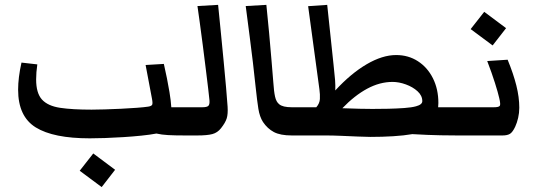

<svg xmlns="http://www.w3.org/2000/svg" viewBox="-20 -551 2177 781"><path d="M345.2 11.7Q197.3 11.7 125.5 -32.7Q53.7 -77.1 53.7 -186Q53.7 -235.4 67.4 -296.4L131.8 -289.1Q127 -256.3 127 -228Q127 -172.4 150.6 -146.2Q174.3 -120.1 224.1 -112.5Q273.9 -105 352.5 -105Q374 -105 406 -106Q438 -106.9 472.4 -108.6Q506.8 -110.4 536.4 -112.5Q565.9 -114.7 582.5 -117.2Q595.2 -119.1 598.6 -124.3Q602.1 -129.4 598.1 -149.9L572.3 -286.6L646.5 -291Q653.3 -261.2 659.2 -231.9Q665 -202.6 669.4 -176.3Q675.3 -140.6 676.8 -114.7H732.4Q752 -114.7 760.5 -101.8Q769 -88.9 769 -56.2Q769 -26.4 759.8 -13.2Q750.5 0 732.4 0Q689.9 0 663.8 -1.5Q637.7 -2.9 616.2 -7.8Q590.8 -2.9 555.4 0.7Q520 4.4 481.4 6.8Q442.9 9.3 407 10.5Q371.1 11.7 345.2 11.7ZM393.6 210 304.2 143.6 359.4 73.2 448.2 139.6Z M732.4 0Q714.4 0 705.1 -13.2Q695.8 -26.4 695.8 -56.2Q695.8 -88.9 704.3 -101.8Q712.9 -114.7 732.4 -114.7H802.2Q822.3 -114.7 827.9 -120.8Q833.5 -127 832 -143.6Q831.1 -155.3 826.9 -189.9Q822.8 -224.6 816.9 -271.7Q811 -318.8 804.7 -368.4Q798.3 -418 792.5 -460.2Q786.6 -502.4 783.2 -526.4L867.2 -531.2Q872.6 -478.5 878.4 -418.7Q884.3 -358.9 889.9 -300.5Q895.5 -242.2 899.7 -194.1Q903.8 -146 905.8 -117.2Q907.7 -87.4 902.3 -69.8Q897 -52.2 878.9 -29.3Q864.7 -11.2 843.8 -5.6Q822.8 0 782.7 0Z M1167 0Q1120.1 0 1094 -13.9Q1067.9 -27.8 1049.8 -54.7Q1036.1 -76.2 1031 -108.2Q1025.9 -140.1 1020 -195.8Q1014.6 -247.6 1008.8 -296.6Q1002.9 -345.7 995.8 -400.9Q988.8 -456.1 979.5 -526.4L1063.5 -531.2Q1069.3 -477.5 1074.7 -416.7Q1080.1 -356 1084.7 -302.2Q1089.4 -248.5 1091.8 -215.8Q1094.2 -178.7 1098.9 -157.7Q1103.5 -136.7 1115.7 -127Q1129.9 -114.7 1167 -114.7Q1186.5 -114.7 1195.1 -101.8Q1203.6 -88.9 1203.6 -56.2Q1203.6 -26.4 1194.3 -13.2Q1185.1 0 1167 0Z M1167 0Q1148.9 0 1139.6 -13.2Q1130.4 -26.4 1130.4 -56.2Q1130.4 -88.9 1138.9 -101.8Q1147.5 -114.7 1167 -114.7H1266.6Q1280.3 -130.4 1281.2 -148.4Q1282.2 -166.5 1279.3 -187.5L1233.4 -525.9L1311 -531.2L1336.9 -286.6Q1341.3 -248 1343 -225.3Q1344.7 -202.6 1343.8 -183.1Q1407.7 -252.4 1471.7 -289.8Q1535.6 -327.1 1591.3 -327.1Q1641.1 -327.1 1679.9 -302Q1718.8 -276.9 1741 -232.7Q1763.2 -188.5 1763.2 -131.8Q1763.2 -123 1762.2 -114.7H1839.8Q1859.4 -114.7 1867.9 -101.8Q1876.5 -88.9 1876.5 -56.2Q1876.5 -26.4 1867.2 -13.2Q1857.9 0 1839.8 0Q1821.3 0 1772.7 -0.7Q1724.1 -1.5 1657.2 -5.4Q1622.6 0.5 1578.9 3.2Q1535.2 5.9 1486.3 5.9Q1467.8 5.9 1435.3 4.4Q1402.8 2.9 1367.7 1.5Q1332.5 0 1305.2 0ZM1576.7 -217.8Q1524.9 -217.8 1473.6 -190.2Q1422.4 -162.6 1372.6 -110.8Q1414.1 -109.4 1442.4 -108.6Q1470.7 -107.9 1494.6 -107.9Q1524.4 -107.9 1559.1 -108.6Q1593.8 -109.4 1624.5 -111.6Q1655.3 -113.8 1672.4 -118.7Q1697.8 -125.5 1697.8 -139.6Q1697.8 -162.1 1678.5 -179.7Q1659.2 -197.3 1631.1 -207.5Q1603 -217.8 1576.7 -217.8Z M1839.8 0Q1821.8 0 1812.5 -13.2Q1803.2 -26.4 1803.2 -56.2Q1803.2 -88.9 1811.8 -101.8Q1820.3 -114.7 1839.8 -114.7H1988.3Q2008.8 -114.7 2012.9 -120.4Q2017.1 -126 2010.7 -152.3Q2005.9 -173.8 1993.4 -213.4Q1981 -252.9 1961.9 -302.7L2044.9 -308.1Q2068.4 -251 2080.3 -203.4Q2092.3 -155.8 2092.3 -112.8Q2092.3 -91.3 2087.6 -71.3Q2083 -51.3 2075.7 -35.6Q2065.4 -13.7 2054.7 -6.8Q2043.9 0 2023.9 0ZM1983.9 -366.2 1894.5 -432.6 1949.7 -502.9 2038.6 -436.5Z"/></svg>

Font: Markazi Text
Style: Bold
Weight: 700
Designer: Borna Izadpanah (Arabic designer), Fiona Ross (Arabic design director) and Florian Runge (Latin designer)
Foundry: Borna Izadpanah and Florian Runge
Version: Version 1.001; ttfautohint (v1.8.3)